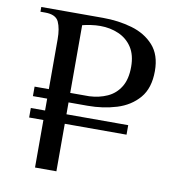

<svg xmlns="http://www.w3.org/2000/svg" viewBox="-76 -728 728 796"><g transform="rotate(10 288.0 -330.0)"><path d="M124 0V-200H64V-240H124V-290H64V-330H124V-540Q124 -585 111.5 -612.5Q99 -640 54 -640H34V-660H294Q359 -660 416 -643.5Q473 -627 508.5 -587.5Q544 -548 544 -480Q544 -408 508.5 -366.5Q473 -325 416 -307.5Q359 -290 294 -290H214V-240H474V-200H214V0ZM214 -330H294Q336 -332 370 -347.5Q404 -363 424 -395.5Q444 -428 444 -480Q444 -530 423 -562Q402 -594 366.5 -609.5Q331 -625 289 -625Q270 -625 249.5 -622Q229 -619 214 -615Z"/></g></svg>

Font: El Messiri
Style: Regular
Weight: 400
Designer: Mohamed Gaber
Foundry: Kief Type Foundry
Version: Version 2.020